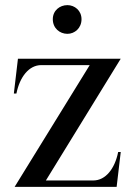

<svg xmlns="http://www.w3.org/2000/svg" viewBox="-20 -729 526 749"><path d="M37 0H435L451 -136H441C428 -71 392 -25 344 -25H159L451 -500H50L34 -364H44C57 -429 93 -475 141 -475H330ZM298 -654C298 -688 271 -709 243 -709C213 -709 186 -688 186 -654C186 -619 213 -597 243 -597C271 -597 298 -619 298 -654Z"/></svg>

Font: Sprat Condesed
Style: Regular
Weight: 400
Width: 3
Designer: Ethan Nakache
Foundry: Collletttivo
Version: Version 2.000;Glyphs 3.2 (3217)